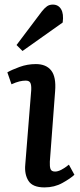

<svg xmlns="http://www.w3.org/2000/svg" viewBox="-20 -802 350 836"><path d="M116 -410Q117 -432 112 -441.5Q107 -451 92 -451Q79 -451 64.5 -447.5Q50 -444 30 -435L12 -487Q31 -498 65 -510.5Q99 -523 136 -523Q181 -523 203 -495Q225 -467 220 -405L197 -98Q196 -77 200 -66Q204 -55 220 -55Q243 -55 280 -85L304 -41Q287 -25 252 -5.5Q217 14 174 14Q122 14 104 -14.5Q86 -43 90 -85ZM162 -752Q174 -767 184.5 -774.5Q195 -782 210 -782Q234 -782 246 -762Q258 -742 253 -704L78 -580L52 -606Z"/></svg>

Font: Literata 12pt Medium
Style: Italic
Weight: 500
Italic angle: -2°
Designer: Latin by Veronika Burian and Jose Scaglione. Greek by Irene Vlachou. Cyrillic by Vera Evstafieva
Foundry: TypeTogether
Version: Version 3.002